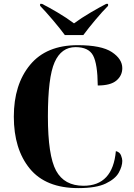

<svg xmlns="http://www.w3.org/2000/svg" viewBox="-20 -956 690 986"><path d="M382 10Q474 10 523 -13.5Q572 -37 590 -69.5Q608 -102 608 -130Q608 -141 601.5 -158Q595 -175 575 -180Q559 -2 409 -2Q310 -2 268 -79.5Q226 -157 226 -358Q226 -559 260.5 -636.5Q295 -714 368 -714Q435 -714 458 -671Q481 -628 482 -517Q548 -517 578 -542.5Q608 -568 608 -606Q608 -653 554.5 -688.5Q501 -724 379 -724Q218 -724 134.5 -623Q51 -522 51 -357Q51 -190 133 -90Q215 10 382 10ZM313 -776H408Q433 -810 469.5 -853.5Q506 -897 535 -926V-936H525Q492 -919 445 -891.5Q398 -864 360 -836Q323 -864 276.5 -891.5Q230 -919 196 -936H186V-926Q214 -897 251 -853.5Q288 -810 313 -776Z"/></svg>

Font: Noto Serif Display SemiCondensed Extra
Style: Regular
Weight: 800
Width: 4
Designer: Monotype Design Team
Foundry: Monotype Imaging Inc.
Version: Version 1.900